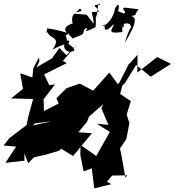

<svg xmlns="http://www.w3.org/2000/svg" viewBox="-32 -983 965 1061"><path d="M647 -936C688 -881 612 -928 612 -925C622 -894 639 -997 604 -937C587 -840 504 -825 546 -848C543 -804 560 -812 597 -851C594 -823 547 -793 645 -806C632 -870 691 -829 614 -827C665 -788 624 -873 685 -850C701 -815 693 -866 657 -745C732 -867 734 -918 648 -879C670 -863 718 -901 691 -895C730 -900 705 -896 734 -932L657 -941ZM410 -936C445 -904 353 -943 368 -857C394 -855 300 -845 337 -802C233 -834 229 -818 232 -833C215 -778 236 -808 229 -813C237 -762 312 -787 258 -708C346 -759 349 -726 350 -760C300 -749 323 -674 380 -704C361 -751 349 -706 332 -786C313 -790 365 -775 340 -843C333 -769 395 -772 361 -767C454 -803 417 -790 437 -825C477 -837 398 -785 494 -832C501 -831 497 -934 494 -884C515 -901 501 -988 523 -956C455 -961 519 -936 513 -918C455 -917 481 -923 486 -851L447 -902L380 -907ZM661 -1C651 -55 643 -110 631 -163L666 -214L683 -303L668 -350L691 -424L632 -464L644 -511L658 -523L720 -624L801 -559L913 -630L837 -668L727 -582L728 -680L659 -605L679 -628L628 -527L619 -518L572 -582L483 -482L409 -521L336 -496L280 -440L292 -411L196 -362L243 -310L150 -290L160 -301L246 -312L211 -362L209 -435L272 -516L240 -513L212 -572L337 -634L315 -646L394 -737L335 -678L296 -718L256 -661L170 -611L186 -647L183 -665L152 -606L147 -555L80 -578L95 -492L29 -439L151 -436L124 -337L115 -292L20 -220L-12 -179L57 -173L-2 -83L103 -95V-135L124 -81L156 -114L220 -128L294 -150L306 -161L372 -121L476 -247L401 -252L449 -310L460 -339L539 -408L528 -385L567 -293L503 -299L575 -254L500 -121L413 -182L412 -126L430 -36L475 -53L489 58L583 35L559 21L588 -13L671 -14Z"/></svg>

Font: Hussar Lance
Style: ExBdObl
Weight: 700
Foundry: Cannot Into Space Fonts, PlusOne Fonts
Version: Version 2.270